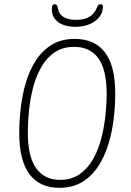

<svg xmlns="http://www.w3.org/2000/svg" viewBox="-20 -892 624 918"><path d="M263 6Q170 6 121 -59Q72 -124 72 -257Q72 -316 79.5 -379Q87 -442 104.5 -500Q122 -558 152.5 -604.5Q183 -651 228.5 -678.5Q274 -706 338 -706Q432 -706 481.5 -642Q531 -578 531 -444Q531 -386 523.5 -323.5Q516 -261 498 -202Q480 -143 449 -96Q418 -49 372.5 -21.5Q327 6 263 6ZM268 -32Q322 -32 360.5 -59Q399 -86 424.5 -130.5Q450 -175 464 -229Q478 -283 484 -338.5Q490 -394 490 -442Q490 -559 450 -613.5Q410 -668 335 -668Q280 -668 241 -641.5Q202 -615 177 -570.5Q152 -526 138 -472Q124 -418 118.5 -362.5Q113 -307 113 -258Q113 -143 153 -87.5Q193 -32 268 -32ZM341 -764Q288 -764 258 -786.5Q228 -809 228 -847Q228 -862 231.5 -867Q235 -872 242 -872Q253 -872 256 -855Q265 -797 344 -797Q421 -797 443 -855Q447 -866 451.5 -869Q456 -872 461 -872Q472 -872 472 -861Q472 -819 435 -791.5Q398 -764 341 -764Z"/></svg>

Font: Asap Condensed Condensed Thin
Style: Italic
Weight: 100
Width: 3
Italic angle: -6°
Designer: Pablo Cosgaya
Foundry: Omnibus-Type
Version: Version 3.001; ttfautohint (v1.8.4.7-5d5b)